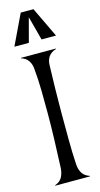

<svg xmlns="http://www.w3.org/2000/svg" viewBox="-132 -901 488 940"><g transform="rotate(-15 112.0 -431.0)"><path d="M200.2 -645.5Q149.9 -629.4 149.9 -574.7Q148.4 -531.7 147.5 -488.8Q147 -470.2 146.7 -450.2Q146.5 -430.2 146.2 -410.2Q146 -390.1 145.8 -370.6Q145.5 -351.1 145.5 -334Q145.5 -267.6 145.8 -202.6Q146 -137.7 149.9 -72.8Q151.9 -46.4 163.6 -28.6Q175.3 -10.7 200.2 -2.4V0H23.9V-2.4Q48.8 -10.7 59.6 -29.8Q70.3 -48.8 72.3 -74.7Q75.7 -153.3 77.9 -220.7Q80.1 -288.1 80.1 -352.1Q80.1 -409.2 79.3 -465.3Q78.6 -521.5 72.8 -583Q70.3 -606 58.3 -622.3Q46.4 -638.7 23.9 -645.5V-647.9H200.2ZM144.5 -862.3 217.8 -709H144.5L112.3 -830.1L80.1 -709H6.8L80.1 -862.3Z"/></g></svg>

Font: Smythe
Style: Regular
Weight: 400
Version: Version 1.000